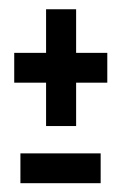

<svg xmlns="http://www.w3.org/2000/svg" viewBox="-20 -484 271 425"><path d="M82 -205V-301H11.5V-367H82V-463.5H148.5V-367H217.5V-301H148.5V-205ZM25.2 -78.5V-144.5H202.8V-78.5Z"/></svg>

Font: Anybody Condensed Medium
Style: Regular
Weight: 500
Width: 3
Designer: Tyler Finck
Foundry: Etcetera Type Company
Version: Version 1.010; ttfautohint (v1.8.3) -l 8 -r 50 -G 200 -x 14 